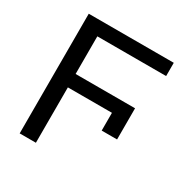

<svg xmlns="http://www.w3.org/2000/svg" viewBox="-158 -822 928 956"><g transform="rotate(30 305.5 -344.0)"><path d="M175.3 -611.8V-395.5H517.1V-216.3H428.7V-318.4H175.3V0H82V-688H570.8V-611.8Z"/></g></svg>

Font: Arial
Style: Regular
Weight: 400
Designer: Steve Matteson
Foundry: Ascender Corporation
Version: Version 2.00.3